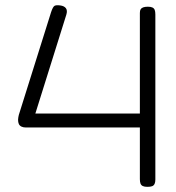

<svg xmlns="http://www.w3.org/2000/svg" viewBox="-20 -713 683 744"><path d="M551 11Q540 11 533.5 8Q527 5 524.5 -1.5Q522 -8 522 -19V-219H80Q70 -219 63 -222.5Q56 -226 53 -232.5Q50 -239 50 -249Q50 -254 51 -258.5Q52 -263 53 -268L178 -666Q185 -687 191.5 -690.5Q198 -694 213 -692Q229 -690 235.5 -681Q242 -672 237 -656L117 -273H522V-663Q522 -672 525 -677Q528 -682 535 -684.5Q542 -687 553 -687Q564 -687 570.5 -684Q577 -681 579.5 -674.5Q582 -668 582 -657V-17Q582 -7 579 -0.5Q576 6 569.5 8.5Q563 11 551 11Z"/></svg>

Font: Fredoka SemiExpanded Light
Style: Regular
Weight: 300
Width: 6
Designer: Ben Nathan
Foundry: Milena B. Brandão, Ben Nathan
Version: Version 2.001